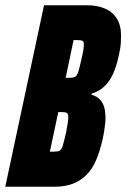

<svg xmlns="http://www.w3.org/2000/svg" viewBox="-36 -708 479 728"><path d="M-16 0 131 -688H295Q332 -688 361 -676Q390 -664 406.5 -638.5Q423 -613 423 -572Q423 -559 422 -543.5Q421 -528 417 -510Q403 -437 377 -400.5Q351 -364 311 -353V-349Q328 -344 339.5 -334Q351 -324 357.5 -306.5Q364 -289 364 -260Q364 -250 362.5 -237.5Q361 -225 359 -211Q357 -197 353 -180Q343 -135 328.5 -101Q314 -67 292 -45Q270 -23 240.5 -11.5Q211 0 171 0ZM153 -133H167Q183 -133 190 -136.5Q197 -140 202 -156Q207 -172 215 -208Q219 -229 221 -242.5Q223 -256 223 -264Q223 -277 217 -280Q211 -283 199 -283H185ZM213 -413H227Q242 -413 249 -417Q256 -421 261 -436.5Q266 -452 273 -485Q278 -505 280 -518Q282 -531 282 -539Q282 -551 276.5 -553.5Q271 -556 257 -556H243Z"/></svg>

Font: Saira ExtraCondensed Black
Style: Italic
Weight: 900
Width: 2
Italic angle: -12°
Designer: Hector Gatti with collaboration of the Omnibus-Type team
Foundry: Omnibus-Type
Version: Version 1.101